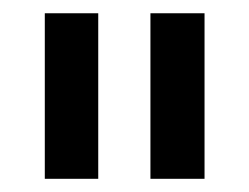

<svg xmlns="http://www.w3.org/2000/svg" viewBox="-20 -710 377 291"><path d="M47.9 -689.9H128.9V-439H47.9ZM208 -689.9H290V-439H208Z"/></svg>

Font: D-DIN Exp
Style: Regular
Weight: 400
Width: 7
Designer: Charles Nix
Foundry: Datto Inc.
Version: Version 1.00